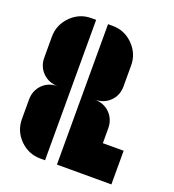

<svg xmlns="http://www.w3.org/2000/svg" viewBox="-130 -810 825 911"><g transform="rotate(20 282.5 -354.5)"><path d="M30 -562Q30 -622 73 -665.5Q116 -709 177 -709H200V0H177Q116 0 73 -43Q30 -86 30 -147V-244Q30 -290 60 -320.5Q90 -351 137 -351Q91 -351 60.5 -381Q30 -411 30 -457ZM430 -170H535V0H260V-170V-709H283Q344 -709 387 -665.5Q430 -622 430 -562V-457Q430 -411 399.5 -381Q369 -351 323 -351Q370 -351 400 -320.5Q430 -290 430 -244Z"/></g></svg>

Font: Promplate
Style: Bold
Weight: 400
Designer: Evgeny Tarasenko
Foundry: Evgeny Tarasenko
Version: Version 1.000